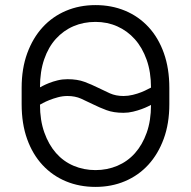

<svg xmlns="http://www.w3.org/2000/svg" viewBox="-20 -727 750 754"><path d="M355 7Q292 7 239 -15Q186 -37 147 -79Q108 -121 86.5 -181Q65 -241 65 -318V-382Q65 -458 87 -518Q109 -578 147.5 -620Q186 -662 239 -684.5Q292 -707 355 -707Q418 -707 471 -685Q524 -663 563 -621Q602 -579 623.5 -518.5Q645 -458 645 -382V-318Q645 -242 623 -182Q601 -122 562.5 -80Q524 -38 471 -15.5Q418 7 355 7ZM465 -350Q483 -350 501.5 -354.5Q520 -359 535 -365Q550 -371 560 -376.5Q570 -382 573 -383Q573 -444 556 -492Q539 -540 509.5 -573Q480 -606 440.5 -623.5Q401 -641 355 -641Q308 -641 268.5 -624Q229 -607 199.5 -574.5Q170 -542 153.5 -494Q137 -446 137 -384Q139 -385 148.5 -390Q158 -395 173 -401Q188 -407 206.5 -411.5Q225 -416 245 -416Q284 -416 312 -405.5Q340 -395 364 -383Q388 -371 411.5 -360.5Q435 -350 465 -350ZM355 -59Q401 -59 441 -76Q481 -93 510 -125.5Q539 -158 556 -205.5Q573 -253 573 -315Q571 -314 561 -309Q551 -304 536 -298.5Q521 -293 502.5 -288.5Q484 -284 465 -284Q426 -284 398 -294.5Q370 -305 346 -317Q322 -329 298.5 -339.5Q275 -350 245 -350Q226 -350 207.5 -345Q189 -340 174 -334Q159 -328 149 -322.5Q139 -317 137 -316Q137 -255 154 -207Q171 -159 200 -126Q229 -93 269 -76Q309 -59 355 -59Z"/></svg>

Font: PT Root UI Web
Style: Regular
Weight: 400
Designer: Vitaly Kuzmin
Foundry: ParaType Ltd.
Version: Version 1.000W